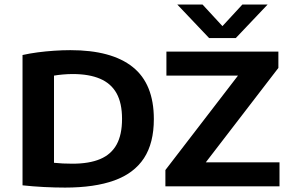

<svg xmlns="http://www.w3.org/2000/svg" viewBox="-20 -823 1290 848"><path d="M267.5 5.5Q223.5 5.5 174 3Q124.5 0.5 79.5 -4.5V-580Q110.5 -587 146.5 -591.8Q182.5 -596.5 219.8 -599Q257 -601.5 290.5 -601.5Q473 -601.5 566.2 -527Q659.5 -452.5 659.5 -297Q659.5 -191 615.8 -124.2Q572 -57.5 484.8 -26Q397.5 5.5 267.5 5.5ZM300 -100Q374 -100 422.5 -120.5Q471 -141 495 -184.5Q519 -228 519 -298Q519 -367.5 494.8 -411Q470.5 -454.5 422 -475.2Q373.5 -496 301 -496Q280.5 -496 257.8 -494Q235 -492 218.5 -489V-104Q237 -102 257.5 -101Q278 -100 300 -100ZM710.5 0V-72L1049.5 -513L1051.5 -489H715V-595H1209.5V-523L870.5 -82L868.5 -106H1214.5V0ZM903.5 -655 763 -803H874.5L975.5 -693.5H949.5L1050.5 -803H1162L1021.5 -655Z"/></svg>

Font: Encode Sans SC SemiExpanded SemiBold
Style: Regular
Weight: 600
Width: 6
Designer: Multiple Designers
Foundry: Impallari Type
Version: Version 3.002